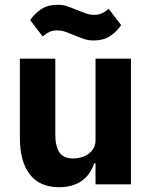

<svg xmlns="http://www.w3.org/2000/svg" viewBox="-20 -770 636 802"><path d="M63 0ZM379 -88H374Q367 -68 355.5 -50Q344 -32 326 -18Q308 -4 283.5 4Q259 12 227 12Q146 12 104.5 -41.5Q63 -95 63 -195V-525H211V-208Q211 -160 228 -134Q245 -108 286 -108Q303 -108 320 -113Q337 -118 350 -127.5Q363 -137 371 -151Q379 -165 379 -184V-525H527V0H379ZM372 -601Q349 -601 331.5 -607Q314 -613 295 -621Q273 -630 255 -636.5Q237 -643 217 -643Q200 -643 187 -637Q174 -631 158 -618L106 -686Q124 -713 152 -731.5Q180 -750 220 -750Q243 -750 260.5 -744Q278 -738 297 -730Q319 -721 337 -714.5Q355 -708 375 -708Q392 -708 405 -714Q418 -720 434 -733L486 -665Q468 -638 440 -619.5Q412 -601 372 -601Z"/></svg>

Font: Aneliza ExtraBold
Style: Regular
Weight: 800
Designer: Mike Abbink, Paul van der Laan, Pieter van Rosmalen
Foundry: Bold Monday
Version: Version 3.001;September 8, 2019;FontCreator 11.5.0.2425 64-b